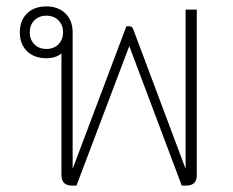

<svg xmlns="http://www.w3.org/2000/svg" viewBox="-20 -580 727 600"><path d="M595 -550V-33Q595 0 562 0H548L384 -436L219 0H205Q172 0 172 -33V-413Q154 -398 125 -398Q87 -398 64.5 -420Q42 -442 42 -479Q42 -516 64.5 -538Q87 -560 125 -560Q162 -560 184.5 -538Q207 -516 207 -479V-55H208L375 -498H385Q393 -498 397 -487L559 -55H560V-550ZM177 -479Q177 -502 162.5 -516.5Q148 -531 125 -531Q102 -531 87.5 -516.5Q73 -502 73 -479Q73 -456 87.5 -441.5Q102 -427 125 -427Q148 -427 162.5 -441.5Q177 -456 177 -479Z"/></svg>

Font: Bai Jamjuree ExtraLight
Style: Regular
Weight: 275
Designer: Katatrad Aksorn Co.,Ltd.
Foundry: Cadson Demak Co.,Ltd.
Version: Version 1.000; ttfautohint (v1.6)